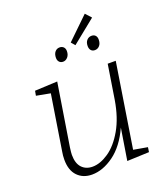

<svg xmlns="http://www.w3.org/2000/svg" viewBox="-149 -923 897 1033"><g transform="rotate(-20 299.5 -406.5)"><path d="M452 -43 532 -29 528 -2 402 3 431 -178Q388 -84 325 -38.5Q262 7 200 7Q149 7 117.5 -25.5Q86 -58 86 -119Q86 -143 90 -164L140 -480L60 -495L65 -522L194 -528L137 -171Q133 -141 133 -130Q133 -81 156 -56.5Q179 -32 217 -32Q261 -32 309.5 -65Q358 -98 396.5 -165Q435 -232 451 -329L482 -525H528ZM488 -787 353 -678 334 -700 458 -820ZM231 -649Q231 -671 241.5 -683.5Q252 -696 268 -696Q282 -696 290.5 -687.5Q299 -679 299 -664Q299 -643 287.5 -630Q276 -617 261 -617Q247 -617 239 -626Q231 -635 231 -649ZM413 -651Q413 -672 424 -684Q435 -696 451 -696Q465 -696 473 -687.5Q481 -679 481 -664Q481 -642 470 -629.5Q459 -617 443 -617Q429 -617 421 -626Q413 -635 413 -651Z"/></g></svg>

Font: Bitter Pro Light
Style: Italic
Weight: 300
Italic angle: -9°
Designer: Sol Matas, and Bitter project Authors
Foundry: Sol Matas
Version: Version 1.010